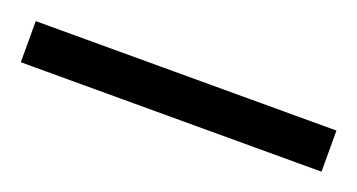

<svg xmlns="http://www.w3.org/2000/svg" viewBox="-27 -9 441 237"><g transform="rotate(20 193.5 110.0)"><path d="M-4 137H391V83H-4Z"/></g></svg>

Font: Noto Serif Myanmar Condensed Light
Style: Regular
Weight: 300
Width: 3
Designer: Ben Mitchell and the Monotype Design Team
Foundry: Monotype Imaging Inc.
Version: Version 2.106